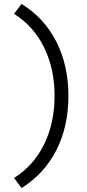

<svg xmlns="http://www.w3.org/2000/svg" viewBox="-20 -731 441 971"><path d="M89 -711Q204 -640 265 -520Q326 -400 326 -246Q326 -91 265 28.5Q204 148 89 220L51 169Q149 108 202.5 0Q256 -108 256 -246Q256 -384 202.5 -492Q149 -600 51 -661Z"/></svg>

Font: Red Hat Text VF
Style: Regular
Weight: 400
Designer: Pentagram, MCKL
Foundry: Pentagram, MCKL
Version: Version 1.023